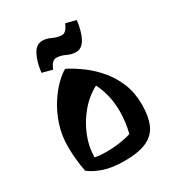

<svg xmlns="http://www.w3.org/2000/svg" viewBox="-183 -853 904 987"><g transform="rotate(-30 269.0 -359.0)"><path d="M266 24Q195 24 145.5 7.5Q96 -9 65 -34Q57 -74 53.5 -111.5Q50 -149 50 -184Q50 -254 70.5 -314Q91 -374 121.5 -420.5Q152 -467 184 -497.5Q216 -528 238 -539Q283 -516 327 -483Q371 -450 407.5 -406Q444 -362 466 -307Q488 -252 488 -184Q488 -115 469 -69Q450 -23 402 0.5Q354 24 266 24ZM212 -63Q250 -63 288.5 -68.5Q327 -74 356 -84Q364 -116 368 -148Q372 -180 372 -211Q372 -306 332 -385Q276 -356 233 -304.5Q190 -253 165.5 -191.5Q141 -130 141 -69Q173 -63 212 -63ZM182 -566 122 -582Q130 -646 151 -684.5Q172 -723 207 -723Q232 -723 259 -710Q286 -697 312 -697Q323 -697 333.5 -707Q344 -717 355 -742L415 -726Q407 -662 386 -623.5Q365 -585 330 -585Q305 -585 278 -598Q251 -611 225 -611Q214 -611 203.5 -601.5Q193 -592 182 -566Z"/></g></svg>

Font: Joti One
Style: Regular
Weight: 400
Designer: Eduardo Rodriguez Tunni
Foundry: Eduardo Rodriguez Tunni
Version: Version 1.002; ttfautohint (v1.8.4.7-5d5b);gftools[0.9.24]